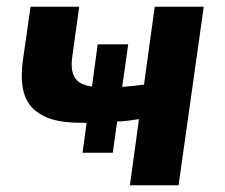

<svg xmlns="http://www.w3.org/2000/svg" viewBox="-20 -552 669 572"><path d="M362 -420H271L254 -294C234 -297 219 -303 210 -312C195 -327 190 -351 196 -388L216 -532H71L48 -371C39 -303 49 -257 79 -228C121 -188 183 -186 238 -186L226 -97H316L329 -190C338 -190 347 -191 357 -192C370 -194 382 -195 394 -197L367 0H512L587 -532H441L409 -300C387 -297 366 -295 344 -293Z"/></svg>

Font: Cheyenne Sans
Style: Bold Italic
Weight: 700
Italic angle: -8.13011°
Designer: The Public Sans project authors (U.S. Web Design System), Libre Franklin designed by Pablo Impallari and Rodrigo Fuenzal
Foundry: The Cheyenne Sans Project Authors
Version: Version 2.007